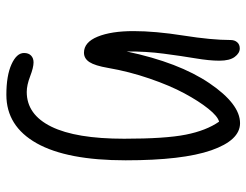

<svg xmlns="http://www.w3.org/2000/svg" viewBox="-108 -394 796 621"><g transform="rotate(90 290.5 -83.0)"><path d="M286.1 294.9Q224.1 294.9 187.5 278.3Q150.9 261.7 150.9 237.8Q150.9 223.1 159.2 215.1Q167.5 207 181.2 207Q197.8 207 226.3 218Q254.9 229 276.9 229Q350.1 229 389.2 149.4Q428.2 69.8 428.2 -85.9Q428.2 -219.2 415 -285.4Q401.9 -351.6 373 -393.1Q355.5 -388.7 331.1 -358.2Q306.6 -327.6 281.5 -281Q256.3 -234.4 233.6 -168.2Q210.9 -102.1 199.2 -34.2Q191.9 8.3 180.4 26.1Q168.9 43.9 149.9 43.9Q116.2 43.9 98.1 -0.2Q80.1 -44.4 80.1 -116.2Q80.1 -186.5 94.5 -277.8Q108.9 -369.1 108.9 -430.2Q108.9 -443.4 116.2 -451.7Q123.5 -460 136.2 -460Q151.4 -460 163.6 -443.6Q175.8 -427.2 175.8 -394Q175.8 -361.8 168.2 -316.7Q160.6 -271.5 153.1 -214.1Q145.5 -156.7 146 -94.2Q181.6 -263.2 248.8 -362.1Q315.9 -460.9 377.9 -460.9Q433.1 -460.9 465.6 -367.9Q498 -274.9 498 -90.8Q498 98.6 442.9 196.8Q387.7 294.9 286.1 294.9Z"/></g></svg>

Font: Shantell Sans Irregular Bouncy
Style: Regular
Weight: 300
Designer: Stephen Nixon, Anya Danilova, Shantell Martin
Foundry: Arrow Type
Version: Version 1.006;[9816181b4]